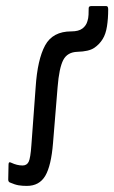

<svg xmlns="http://www.w3.org/2000/svg" viewBox="-20 -598 375 630"><path d="M68 12Q53 12 41 10Q29 8 13 1Q7 -1 7 -9L8 -58Q8 -69 17 -64Q36 -55 54 -55Q68 -55 74 -67Q80 -79 83 -122L97 -312Q103 -403 128 -449Q153 -495 214 -495Q238 -495 250.5 -504.5Q263 -514 267 -529Q270 -538 270.5 -549.5Q271 -561 271 -571Q271 -578 279 -578H329Q335 -578 335 -567Q335 -537 331 -511.5Q327 -486 317 -470Q306 -452 288.5 -440.5Q271 -429 234 -428Q201 -427 187.5 -401Q174 -375 169 -312L154 -129Q148 -54 128.5 -21Q109 12 68 12Z"/></svg>

Font: Sofia Sans Cond
Style: Regular
Weight: 400
Width: 3
Designer: Botio Nikoltchev, Ani Petrova
Foundry: lettersoup
Version: Version 4.100; ttfautohint (v1.8.3)